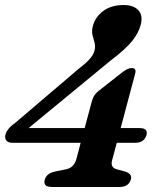

<svg xmlns="http://www.w3.org/2000/svg" viewBox="-22 -743 631 763"><path d="M343.5 -342.5Q347.5 -356.5 354.8 -366.2Q362 -376 371.5 -383L465 -456.5Q478 -466 486 -469.2Q494 -472.5 502 -472.5Q522 -472.5 514.5 -448L457.5 -234H533Q567.5 -234 560 -206Q550.5 -175.5 515.5 -175.5H442L424 -108Q414.5 -77 443 -70L477.5 -60.5Q504.5 -50.5 498 -30Q489.5 0 453 0H184Q147.5 0 156 -29.5Q163 -53.5 195 -61L239.5 -70Q271 -76 281 -109L298.5 -175.5H28.5Q10 -175.5 2.8 -185.2Q-4.5 -195 0.5 -211Q3.5 -220.5 12 -231.2Q20.5 -242 40 -256L291 -470Q316.5 -489 332.2 -506Q348 -523 353 -540Q358 -558.5 353.8 -573.2Q349.5 -588 345.5 -603.8Q341.5 -619.5 347.5 -641.5Q357.5 -677 389.2 -700Q421 -723 469.5 -723Q509 -723 528 -702.2Q547 -681.5 537 -643.5Q529 -613 503.8 -580.8Q478.5 -548.5 416.5 -501.5L91.5 -234H314.5Z"/></svg>

Font: Fraunces 9pt Soft SemiBold
Style: Italic
Weight: 600
Italic angle: -16°
Version: Version 1.000;[b76b70a41]